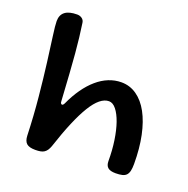

<svg xmlns="http://www.w3.org/2000/svg" viewBox="-106 -623 749 766"><g transform="rotate(20 268.5 -240.5)"><path d="M26.9 -470.2Q26.9 -522.9 95.2 -522.9Q106.9 -522.9 115.7 -516.6Q124.5 -510.3 126 -499Q130.4 -469.2 133.8 -439.9Q137.2 -410.6 140.4 -374.3Q143.6 -337.9 146.7 -290.3Q149.9 -242.7 153.8 -176.8Q153.8 -169.9 156 -167Q158.2 -164.1 161.1 -164.1Q165.5 -164.1 169.9 -172.9Q186.5 -209.5 207 -238.5Q227.5 -267.6 251 -287.8Q274.4 -308.1 300.5 -318.6Q326.7 -329.1 354 -329.1Q390.1 -329.1 419.4 -308.6Q448.7 -288.1 469.2 -250.5Q489.7 -212.9 501 -159.4Q512.2 -106 512.2 -40Q512.2 -22 509.5 -10.5Q506.8 1 500.5 7.8Q494.1 14.6 482.9 17.3Q471.7 20 455.1 20Q432.1 20 422.1 11.2Q412.1 2.4 412.1 -16.1Q412.1 -62 406 -102.8Q399.9 -143.6 389.2 -174.3Q378.4 -205.1 364 -223.1Q349.6 -241.2 333 -241.2Q295.4 -241.2 258.1 -180.2Q220.7 -119.1 180.2 3.9Q176.3 15.1 171.4 22.5Q166.5 29.8 159.9 34.2Q153.3 38.6 144 40.3Q134.8 42 122.1 42Q96.2 42 85.2 32.2Q74.2 22.5 73.2 0Q70.3 -85 62.7 -162.4Q55.2 -239.7 47.1 -302.5Q39.1 -365.2 33 -408.9Q26.9 -452.6 26.9 -470.2Z"/></g></svg>

Font: Gochi Hand
Style: Regular
Weight: 400
Designer: Juan Pablo del Peral
Foundry: Juan Pablo del Peral
Version: Version 1.001